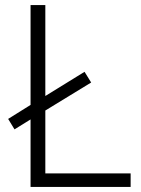

<svg xmlns="http://www.w3.org/2000/svg" viewBox="-20 -734 555 754"><path d="M100 0H493V-53H158V-300L338 -410L312 -452L158 -357V-714H100V-322L12 -267L37 -226L100 -265Z"/></svg>

Font: Noto Sans Malayalam Light
Style: Regular
Weight: 300
Designer: Jelle Bosma - Monotype Design Team
Foundry: Monotype Imaging Inc.
Version: Version 2.104